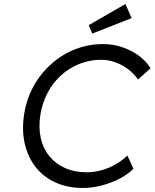

<svg xmlns="http://www.w3.org/2000/svg" viewBox="-20 -924 768 954"><path d="M392 10Q317 10 257.5 -16.5Q198 -43 159 -91.5Q120 -140 104 -206Q88 -272 99 -350Q110 -427 144.5 -491.5Q179 -556 233 -604.5Q287 -653 353 -679Q419 -705 493 -705Q542 -705 587.5 -689.5Q633 -674 670 -647Q707 -620 728 -585L666 -529Q645 -559 615.5 -581Q586 -603 552 -615Q518 -627 482 -627Q426 -627 374.5 -606.5Q323 -586 282.5 -549Q242 -512 215.5 -461Q189 -410 180 -350Q171 -288 183 -236Q195 -184 226.5 -146.5Q258 -109 304.5 -88.5Q351 -68 412 -68Q448 -68 485.5 -78.5Q523 -89 555.5 -108Q588 -127 613 -151L643 -86Q616 -58 574.5 -36.5Q533 -15 485.5 -2.5Q438 10 392 10ZM438 -757 421 -799 603 -904 634 -834Z"/></svg>

Font: Lexend Light
Style: Italic
Weight: 300
Italic angle: -8.13011°
Designer: Bonnie Shaver-Troup, Thomas Jockin
Foundry: Lexend
Version: Version 1.007